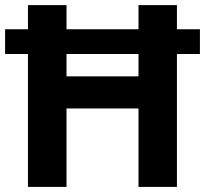

<svg xmlns="http://www.w3.org/2000/svg" viewBox="-20 -734 805 754"><path d="M523.9 -434.1V-522H241.2V-434.1ZM674.8 -619.1H765.1V-522H674.8V0H523.9V-308.1H241.2V0H89.8V-522H0V-619.1H89.8V-713.9H241.2V-619.1H523.9V-713.9H674.8Z"/></svg>

Font: OpenSans-Bold
Style: Bold
Weight: 700
Foundry: Ascender Corporation
Version: Version 1.10